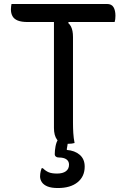

<svg xmlns="http://www.w3.org/2000/svg" viewBox="-20 -720 640 968"><path d="M38 -700H519Q543 -700 552.5 -683.5Q562 -667 562 -641Q562 -631 561 -623Q560 -615 558 -609H119Q88 -609 69.5 -616.5Q51 -624 43 -638.5Q35 -653 35 -673Q35 -681 36 -687.5Q37 -694 38 -700ZM356 1Q349 3 341.5 4Q334 5 323 5Q283 5 267.5 -16Q252 -37 252 -75Q252 -145 252 -214.5Q252 -284 252 -353.5Q252 -423 252 -492.5Q252 -562 252 -633H336L324 -604Q333 -596 338 -586Q343 -576 345.5 -563Q348 -550 348 -533Q348 -465 348 -393.5Q348 -322 348 -249Q348 -176 348 -101Q348 -75 349.5 -49.5Q351 -24 356 1ZM407 120Q407 170 371 199Q335 228 272 228Q239 228 219.5 220Q200 212 191 198.5Q182 185 182 169Q182 162 183 155.5Q184 149 185.5 142Q187 135 190 128H196Q210 142 225.5 148.5Q241 155 268 155Q296 155 312 143.5Q328 132 328 110Q328 93 315 83.5Q302 74 276 74Q267 74 261.5 69.5Q256 65 256 58Q256 49 257 38.5Q258 28 260 17.5Q262 7 265.5 -2.5Q269 -12 273 -19Q276 -24 282 -27Q288 -30 299 -31.5Q310 -33 329 -32Q327 -26 325 -17.5Q323 -9 322 -0.5Q321 8 319.5 16Q318 24 317 30V36Q357 39 382 60.5Q407 82 407 120Z"/></svg>

Font: Recursive Monospace Casual
Style: Regular
Weight: 400
Version: Version 1.047